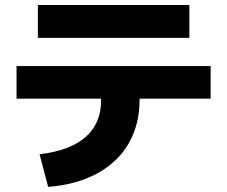

<svg xmlns="http://www.w3.org/2000/svg" viewBox="-20 -728 904 765"><path d="M382.8 -328.1V-335H45.9V-464.8H819.3V-335H536.1V-328.1Q535.6 -230 491.9 -155.3Q448.2 -80.6 366.2 -36.4Q284.2 7.8 171.9 16.6L137.7 -113.3Q259.3 -127.9 321 -182.1Q382.8 -236.3 382.8 -328.1ZM130.9 -708H734.4V-577.1H130.9Z"/></svg>

Font: Pretendard GOV ExtraBold
Style: Regular
Weight: 800
Designer: Base glyphs from Inter by Rasmus Andersson; Hangeul glyphs from Noto Sans CJK(Source Han Sans) by Jang Soo-young and Kan
Foundry: Kil Hyung-jin
Version: Version 1.309